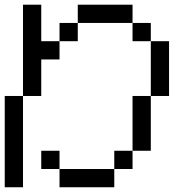

<svg xmlns="http://www.w3.org/2000/svg" viewBox="-20 -789 809 809"><path d="M153.8 -153.8H230.8V-76.9H153.8ZM230.8 0V-76.9H461.5V0ZM538.5 -153.8V-76.9H461.5V-153.8ZM230.8 -615.4V-538.5H153.8V-615.4ZM307.7 -692.3V-615.4H230.8V-692.3ZM307.7 -769.2H538.5V-692.3H307.7ZM538.5 -692.3H615.4V-615.4H538.5ZM0 0V-384.6H76.9V0ZM538.5 -153.8V-384.6H615.4V-153.8ZM76.9 -384.6V-769.2H153.8V-384.6ZM615.4 -384.6V-615.4H692.3V-384.6Z"/></svg>

Font: Mintsoda - Lime Green 13x16
Style: Regular
Weight: 400
Designer: Mintsoda-15
Version: Version 1.0